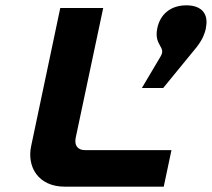

<svg xmlns="http://www.w3.org/2000/svg" viewBox="-20 -700 794 720"><path d="M206 -670 97 -153C80 -75 123 0 223 0H594L623 -137H299C271 -137 258 -155 264 -184L367 -670ZM512 -370H592L718 -524C740 -553 747 -572 752 -593V-596C763 -647 737 -680 679 -680C619 -680 581 -646 570 -595C556 -527 605 -526 582 -488Z"/></svg>

Font: LT Wave Text Black Italic
Style: Regular
Weight: 900
Designer: Daniel Lyons
Version: Version 2.5 (Glyphs App)